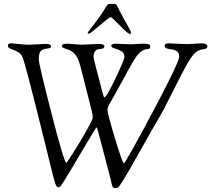

<svg xmlns="http://www.w3.org/2000/svg" viewBox="-20 -930 1093 975"><path d="M425 -763Q425 -764 429 -770Q445 -790 458.5 -808Q472 -826 481 -838.5Q490 -851 497.5 -862Q505 -873 509 -880Q513 -887 517 -893Q521 -899 523 -902Q525 -905 527 -907Q529 -909 530.5 -909.5Q532 -910 535 -910H561Q571 -910 575 -900Q589 -870 607.5 -837Q626 -804 636 -786Q646 -768 646 -764Q646 -758 638 -758Q630 -758 588.5 -800.5Q547 -843 543 -843Q535 -843 486.5 -801Q438 -759 432 -759Q425 -759 425 -763ZM20 -700Q20 -710 40 -710Q43 -710 74 -706.5Q105 -703 132 -703Q142 -703 171 -705Q200 -707 211 -707Q239 -707 239 -695Q239 -689 233.5 -686.5Q228 -684 220 -683.5Q212 -683 202.5 -680Q193 -677 187 -671Q177 -661 177 -628Q177 -605 241.5 -354Q306 -103 317 -103Q319 -103 352.5 -155.5Q386 -208 418.5 -265.5Q451 -323 451 -333Q451 -346 446 -366L403 -536Q401 -542 396 -562.5Q391 -583 389 -590.5Q387 -598 382 -614Q377 -630 372.5 -637.5Q368 -645 360.5 -654.5Q353 -664 345 -669Q334 -676 320.5 -680Q307 -684 300.5 -687.5Q294 -691 294 -698Q294 -708 323 -708Q333 -708 359 -705.5Q385 -703 400 -703Q410 -703 439 -705Q468 -707 479 -707Q510 -707 510 -695Q510 -686 501.5 -683.5Q493 -681 482.5 -680.5Q472 -680 463.5 -670.5Q455 -661 455 -640Q455 -631 500 -463Q506 -436 510 -436Q521 -436 566.5 -532Q612 -628 612 -640Q612 -662 595 -671Q578 -680 561.5 -684.5Q545 -689 545 -698Q545 -708 571 -708Q576 -708 603 -706.5Q630 -705 649 -705Q654 -705 672.5 -706.5Q691 -708 713 -708Q743 -708 743 -694Q743 -686 739 -683.5Q735 -681 729.5 -681Q724 -681 713.5 -677.5Q703 -674 693 -666Q688 -661 682 -655Q676 -649 669 -638Q662 -627 657.5 -620Q653 -613 644 -597Q635 -581 631 -574Q627 -567 616.5 -547Q606 -527 603 -522Q592 -503 582 -484.5Q572 -466 565.5 -454Q559 -442 552.5 -431Q546 -420 542.5 -413.5Q539 -407 535.5 -401Q532 -395 530.5 -391.5Q529 -388 528 -385.5Q527 -383 526.5 -380.5Q526 -378 526 -376Q526 -374 526 -371Q526 -353 564 -227Q602 -101 609 -101Q617 -101 753.5 -357.5Q890 -614 890 -643Q890 -661 878.5 -669.5Q867 -678 853 -679Q839 -680 827.5 -684Q816 -688 816 -697Q816 -710 837 -710Q842 -710 878 -708Q914 -706 933 -706Q942 -706 968.5 -708Q995 -710 999 -710Q1033 -710 1033 -695Q1033 -687 1027.5 -684Q1022 -681 1014.5 -680.5Q1007 -680 995 -676Q983 -672 973 -664Q953 -647 923 -592Q893 -537 851.5 -453Q810 -369 780 -319Q754 -275 711 -198Q668 -121 636.5 -66.5Q605 -12 586 15Q580 25 565 25Q559 25 555.5 22.5Q552 20 550 14Q548 8 546.5 1.5Q545 -5 542.5 -17Q540 -29 537 -39L478 -263Q473 -283 470 -283Q468 -283 427 -214Q386 -145 341.5 -70.5Q297 4 289 14Q282 21 277 21Q269 21 264 10.5Q259 0 249 -39Q222 -147 182 -309Q107 -611 94 -641Q87 -656 73 -665Q70 -666 69 -667Q59 -673 45 -678Q31 -683 25.5 -687Q20 -691 20 -700Z"/></svg>

Font: OFL Sorts Mill Goudy TT
Style: Italic
Weight: 500
Italic angle: -6°
Version: Version 003.000